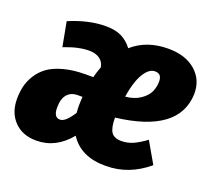

<svg xmlns="http://www.w3.org/2000/svg" viewBox="-103 -681 916 830"><g transform="rotate(20 354.5 -266.5)"><path d="M252 -549.8Q295.9 -549.8 324.5 -535.9Q353 -522 375 -493.2Q440.4 -550.8 539.1 -550.8Q619.6 -550.8 666 -509.8Q712.4 -468.8 710.9 -403.8Q705.1 -225.6 423.8 -191.9Q423.8 -145.5 437 -125.7Q450.2 -106 483.9 -106Q511.2 -106 536.4 -116.9Q561.5 -127.9 594.2 -151.9L649.9 -55.2Q563 18.1 458 18.1Q342.3 19.5 291 -60.1Q227.1 18.1 137.2 18.1Q73.7 18.1 35.9 -20.8Q-2 -59.6 -2 -123Q-2 -153.8 4.2 -180.7Q10.3 -207.5 27.1 -234.6Q43.9 -261.7 70.3 -281Q96.7 -300.3 140.9 -312.3Q185.1 -324.2 242.2 -324.2H275.9Q279.3 -340.3 292 -375Q287.6 -399.9 268.8 -412.8Q250 -425.8 221.2 -425.8Q170.4 -425.8 106 -399.9L85 -512.2Q174.3 -549.8 252 -549.8ZM519 -439Q497.1 -439 479.5 -417.5Q461.9 -396 451.2 -364.5Q440.4 -333 434.1 -292Q475.1 -295.9 502.2 -314.5Q529.3 -333 539.6 -355.7Q549.8 -378.4 549.8 -403.8Q549.8 -439 519 -439ZM261.2 -228H240.2Q208.5 -228 191.2 -207.8Q173.8 -187.5 173.8 -147Q173.8 -102.1 203.1 -102.1Q228 -102.1 261.2 -154.8Q257.8 -181.6 261.2 -228Z"/></g></svg>

Font: Fira Sans Compressed ExtraBold
Style: Italic
Weight: 800
Width: 3
Italic angle: -8°
Designer: Carrois Corporate & Edenspiekermann AG
Foundry: Carrois Corporate GbR & Edenspiekermann AG
Version: Version 4.203;PS 004.203;hotconv 1.0.88;makeotf.lib2.5.64775